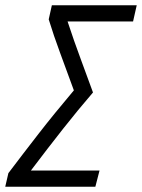

<svg xmlns="http://www.w3.org/2000/svg" viewBox="-47 -713 542 733"><path d="M-27 0 -15 -52Q41 -126 100 -202Q159 -278 235 -368Q207 -445 182.5 -511Q158 -577 139 -639L151 -693H475L461 -631H211Q236 -555 261 -488Q286 -421 308 -360Q252 -295 194 -221.5Q136 -148 71 -62H333L317 0Z"/></svg>

Font: Ubuntu Sans Condensed
Style: Italic
Weight: 400
Width: 3
Italic angle: -13.5°
Designer: Dalton Maag Ltd
Foundry: Dalton Maag Ltd
Version: Version 1.006; ttfautohint (v1.8.4.7-5d5b)